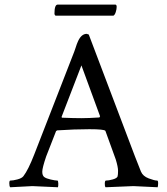

<svg xmlns="http://www.w3.org/2000/svg" viewBox="-20 -791 708 814"><path d="M401.4 -293 404.3 -297.9 325.2 -513.7 241.2 -295.9Q241.2 -292 243.2 -292Q293.9 -290 324.7 -290Q355.5 -290 401.4 -293ZM23.4 2.9Q19.5 -1 19.5 -13.2Q19.5 -25.4 23.4 -25.4Q35.2 -25.4 53.7 -30.3Q72.3 -35.2 79.1 -43.9Q99.6 -70.3 125 -135.7L294.9 -572.3Q296.9 -577.1 300.3 -587.9Q303.7 -598.6 305.7 -604Q307.6 -609.4 311.5 -617.7Q325.7 -647.5 347.7 -647.5L356.4 -644.5L551.8 -128.9Q569.3 -83 577.6 -63.5Q585.9 -43.9 610.4 -34.7Q634.8 -25.4 646.5 -25.4Q650.4 -25.4 650.4 -14.2Q650.4 -2.9 648.4 2.9Q550.8 -2 545.4 -2Q540 -2 427.7 2.9Q423.8 -1 424.3 -13.2Q424.8 -25.4 428.7 -25.4Q440.4 -25.4 458 -30.3Q475.6 -35.2 478.5 -43Q480.5 -50.8 480.5 -66.9Q480.5 -83 470.7 -115.2L426.8 -236.3Q421.9 -243.2 358.9 -243.2Q295.9 -243.2 222.7 -238.3L217.8 -235.4L175.8 -127.9Q159.2 -79.1 159.2 -63Q159.2 -46.9 167.5 -40.5Q175.8 -34.2 195.3 -29.8Q214.8 -25.4 223.6 -25.4Q226.6 -25.4 227.1 -13.7Q227.5 -2 225.6 2.9Q127.9 -2 117.2 -2Q106.4 -2 23.4 2.9ZM210.9 -733.4Q210.9 -771.5 224.6 -771.5H468.8Q474.6 -771.5 474.6 -761.7Q474.6 -752 470.7 -739.7Q466.8 -727.5 460.9 -724.6Q338.4 -724.6 215.8 -724.6Q214.8 -724.6 212.9 -727.1Q210.9 -729.5 210.9 -733.4Z"/></svg>

Font: CrimsonText-Roman
Style: Roman
Weight: 400
Version: Version 0.13